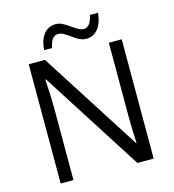

<svg xmlns="http://www.w3.org/2000/svg" viewBox="-128 -1004 1008 1110"><g transform="rotate(-15 376.0 -448.5)"><path d="M97.2 -713.9H194.3L578.6 -112.8H581.5Q576.7 -201.2 576.7 -281.2V-713.9H653.8V0H556.2L171.4 -603H167Q173.8 -496.6 173.8 -430.2V0H97.2ZM307.6 -897.5Q327.6 -897.5 345.7 -888.4Q363.8 -879.4 390.6 -860.4Q414.1 -843.8 429 -835.9Q443.8 -828.1 457.5 -828.1Q478 -828.1 491.5 -844.7Q504.9 -861.3 512.7 -897.5H561.5Q554.7 -835.4 527.6 -802.5Q500.5 -769.5 458.5 -769.5Q439.5 -769.5 419.7 -778.3Q399.9 -787.1 372.1 -808.6Q349.6 -824.2 335.2 -831.5Q320.8 -838.9 306.2 -838.9Q285.6 -838.9 272.5 -822.8Q259.3 -806.6 252 -769.5H204.1Q209 -830.6 235.8 -864Q262.7 -897.5 307.6 -897.5Z"/></g></svg>

Font: Viking Open Sans
Style: Regular
Weight: 400
Foundry: Ascender Corporation
Version: Version 2.001